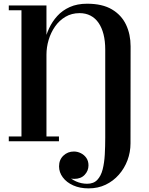

<svg xmlns="http://www.w3.org/2000/svg" viewBox="-20 -780 825 1060"><path d="M469 260Q421 260 384.2 243.5Q347.5 227 326.8 199.2Q306 171.5 306 138.5Q306 102 330 79.2Q354 56.5 388 56.5Q408 56.5 426.5 65.8Q445 75 456.8 92Q468.5 109 468.5 133Q468.5 163 447.5 185.2Q426.5 207.5 390 207.5Q368 207.5 349.2 197.5Q330.5 187.5 318.8 171.8Q307 156 307 138.5H333Q333 165 351.8 186.8Q370.5 208.5 399.8 221.5Q429 234.5 461 234.5Q497 234.5 517.2 213Q537.5 191.5 546.8 155Q556 118.5 558.5 73Q561 27.5 561 -20V-506Q561 -553.5 551.5 -590.8Q542 -628 524 -654Q506 -680 479.5 -693.8Q453 -707.5 419.5 -707.5Q375.5 -707.5 341.2 -687.2Q307 -667 283.8 -633.5Q260.5 -600 248.5 -559.5Q236.5 -519 236.5 -478H218Q218 -510.5 225.8 -548.2Q233.5 -586 250.8 -623.2Q268 -660.5 296 -691.5Q324 -722.5 365 -741Q406 -759.5 461 -759.5Q545 -759.5 597.8 -728.2Q650.5 -697 675.8 -643.8Q701 -590.5 701 -524.5L700.5 11.5Q700.5 60 683.8 104.8Q667 149.5 636.2 184.5Q605.5 219.5 563.2 239.8Q521 260 469 260ZM28.5 0V-26.5H305.5V0ZM98.5 0V-723.5H28.5V-750H236.5V0Z"/></svg>

Font: Bodoni Moda SC 9pt
Style: Bold
Weight: 700
Designer: Owen Earl
Foundry: indestructible type
Version: Version 2.005